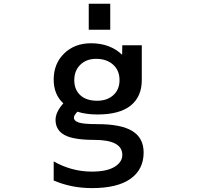

<svg xmlns="http://www.w3.org/2000/svg" viewBox="-20 -761 1040 1011"><path d="M491.2 -230.5Q544.9 -230.5 577.1 -260.3Q609.4 -290 609.4 -338.9Q609.4 -390.6 575.2 -420.9Q541 -451.2 486.3 -451.2Q434.6 -451.2 402.8 -419.9Q371.1 -388.7 371.1 -338.9Q371.1 -289.1 402.8 -259.8Q434.6 -230.5 491.2 -230.5ZM463.9 142.6Q542 142.6 583 117.7Q624 92.8 624 54.7Q624 -24.4 476.6 -24.4Q366.2 -24.4 319.3 -50.3Q272.5 -76.2 272.5 -129.9Q272.5 -170.9 313.5 -216.8Q262.7 -263.7 262.7 -341.8Q262.7 -425.8 317.9 -479.5Q373 -533.2 459 -533.2Q559.6 -533.2 623 -472.7L624 -522.5H726.6V-339.8Q726.6 -252 668 -205.1Q609.4 -158.2 494.1 -158.2Q432.6 -158.2 387.7 -172.9Q369.1 -153.3 369.1 -141.6Q369.1 -125 393.6 -116.2Q418 -107.4 492.2 -107.4Q618.2 -107.4 677.2 -70.8Q736.3 -34.2 736.3 42Q736.3 130.9 667.5 180.2Q598.6 229.5 463.9 229.5Q356.4 229.5 262.7 189.5V88.9Q357.4 142.6 463.9 142.6ZM447.3 -604.5V-741.2H560.5V-604.5Z"/></svg>

Font: Gen Shin Gothic Monospace Medium
Style: Regular
Weight: 500
Designer: [Source Han Sans]
Ryoko NISHIZUKA  (kana & ideographs); Paul D. Hunt (Latin, Greek & Cyrillic); Wenlong ZHANG  (bopomofo
Version: Version 1.002.20150607